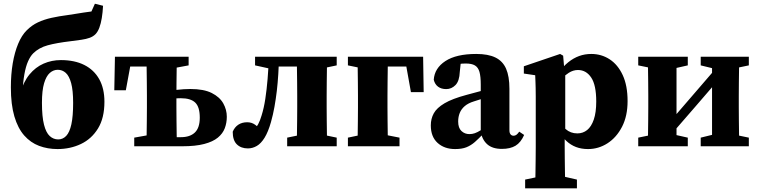

<svg xmlns="http://www.w3.org/2000/svg" viewBox="-20 -790 4094 1037"><path d="M290.5 15.1Q237 15.1 191.1 -2.2Q145.1 -19.5 110.8 -58.3Q76.5 -97.2 57.6 -161.3Q38.7 -225.4 38.7 -318Q38.7 -388.4 48.8 -448.1Q59 -507.7 78.1 -553.6Q97.2 -599.4 124.2 -626.1Q152 -653.9 185 -669.3Q217.9 -684.7 258 -693.6Q298.1 -702.5 346.2 -708.7Q366.2 -711.7 388.2 -715.2Q410.2 -718.7 432.1 -722.2Q454.1 -725.7 473.8 -728L492.6 -769.9L536.6 -758.8Q534.7 -722.8 529.8 -692.8Q525 -662.9 516.5 -640.3Q508 -617.8 495.2 -604.9Q482.6 -592.4 464 -585.7Q445.4 -579 420.1 -575.3Q394.9 -571.7 361.2 -567.4Q285.4 -558.4 237.7 -545.4Q190.1 -532.3 159.4 -501.9Q143.8 -486.4 131.5 -458.7Q119.2 -431.1 111.6 -388.4Q104 -345.8 101.2 -284.4L89.5 -286.1Q106.6 -348.2 139.2 -387.8Q171.9 -427.4 215.5 -446.4Q259 -465.5 308.9 -465.5Q382.7 -465.5 435.2 -439.1Q487.7 -412.7 515.9 -362.4Q544 -312.2 544 -240.4Q544 -152.6 509.3 -96.1Q474.6 -39.6 417.1 -12.3Q359.5 15.1 290.5 15.1ZM294.3 -37Q319.5 -37 337.7 -56.1Q355.9 -75.3 365.5 -118.7Q375 -162.2 375 -234.1Q375 -301.8 364.4 -340.7Q353.8 -379.6 335.2 -396.4Q316.7 -413.1 291.9 -413.1Q268.3 -413.1 248.9 -396Q229.6 -378.9 218.1 -340.2Q206.6 -301.4 206.6 -234.7Q206.6 -159.6 217.7 -116.4Q228.8 -73.2 248.7 -55.1Q268.6 -37 294.3 -37Z M853.6 0V-49.1H957.1Q1006.2 -49.1 1032.6 -74.4Q1059 -99.7 1059 -154.5Q1059 -212.3 1034.5 -235.9Q1010 -259.5 956.5 -259.5Q930.1 -259.5 904.2 -256.7Q878.3 -253.9 853.3 -247.9V-289.7Q889.4 -299.5 931.7 -304.4Q974 -309.3 1008.2 -309.3Q1080.7 -309.3 1123.8 -287.6Q1166.8 -265.8 1185.9 -231.6Q1205 -197.4 1205 -159.5Q1205 -126.4 1194.1 -97.5Q1183.1 -68.5 1156.5 -46.6Q1129.9 -24.7 1083 -12.4Q1036.1 0 964.4 0ZM770.5 0Q771.5 -23 772 -60.4Q772.5 -97.7 773 -138.2Q773.5 -178.7 773.5 -210V-273.5Q773.5 -304.8 773 -345.3Q772.5 -385.8 772 -423.6Q771.5 -461.5 770.5 -483.5H935.8Q934.8 -461.5 934.3 -423.6Q933.8 -385.8 933.3 -345.3Q932.8 -304.8 932.8 -273.5V-210Q932.8 -178.7 933.3 -138.2Q933.8 -97.7 934.3 -60.4Q934.8 -23 935.8 0ZM597.3 -302.4 600.8 -483.5H853.3V-430.6H631.8L693 -483.5L659.6 -302.4ZM705 0V-46.6L816.7 -66.6H853.3V0ZM853.3 -416.9V-483.5H998.8V-436.9L891.4 -416.9Z M1318.8 11.6Q1282 11.6 1259.5 -10.1Q1236.9 -31.7 1236.9 -78.5Q1247 -103 1267 -116.4Q1287 -129.7 1315.1 -129.7Q1339.4 -129.7 1357.8 -116.4Q1376.2 -103.1 1392.1 -82.1V-69.5H1350V-84.9Q1364.1 -100.4 1374.5 -119.5Q1384.8 -138.6 1392.8 -166.2Q1405.3 -205.8 1412.9 -255.7Q1420.5 -305.7 1425.3 -363.5Q1430.1 -421.4 1432.3 -483.5H1486.8Q1485.8 -435.5 1483 -389.1Q1480.2 -342.8 1475.1 -299Q1469.9 -255.2 1462.4 -213.1Q1454.9 -171 1443.5 -130.5Q1428.5 -77.8 1409.2 -46.4Q1390 -15.1 1367.1 -1.8Q1344.2 11.6 1318.8 11.6ZM1357.6 -436.9V-483.5H1467.8V-416.9H1448.5ZM1461.5 -430.6V-483.5H1664.8V-430.6ZM1531 0V-46.6L1628.5 -66.6H1703.2L1798.6 -46.6V0ZM1582.3 0Q1583.3 -23 1583.8 -60.4Q1584.3 -97.7 1584.8 -138.2Q1585.3 -178.7 1585.3 -210V-273.5Q1585.3 -304.8 1584.8 -345.3Q1584.3 -385.8 1583.8 -423.6Q1583.3 -461.5 1582.3 -483.5H1747.3Q1746.3 -461.5 1745.8 -423.6Q1745.3 -385.8 1744.8 -345.3Q1744.3 -304.8 1744.3 -273.5V-210Q1744.3 -178.7 1744.8 -138.2Q1745.3 -97.7 1745.8 -60.4Q1746.3 -23 1747.3 0ZM1664.8 -416.9V-483.5H1798.6V-436.9L1703.2 -416.9Z M1910.4 0Q1911.4 -23.1 1911.9 -60.2Q1912.4 -97.4 1912.9 -138Q1913.4 -178.7 1913.4 -210V-273.5Q1913.4 -304.8 1912.9 -345.4Q1912.4 -386.1 1911.9 -423.8Q1911.4 -461.4 1910.4 -483.5H2075.8Q2074.8 -461.4 2074.3 -423.8Q2073.8 -386.1 2073.3 -345.4Q2072.8 -304.8 2072.8 -273.5V-210Q2072.8 -178.7 2073.3 -138Q2073.8 -97.4 2074.3 -60.2Q2074.8 -23.1 2075.8 0ZM1993 -430.6V-483.5H2265.3L2268.3 -292.4H2199.4L2165.2 -483.5L2233.9 -430.6ZM1859.1 0V-46.6L1954.9 -66.6H2036.6L2137.8 -46.6V0ZM1859.1 -436.9V-483.5H1993V-416.9H1956.6Z M2438 15.1Q2380.2 15.1 2343.5 -18.1Q2306.8 -51.4 2306.8 -112.7Q2306.8 -148.8 2322.9 -178Q2338.9 -207.2 2380.9 -232.1Q2423 -257 2500.5 -277.7Q2527.2 -285 2553.9 -292.1Q2580.6 -299.3 2606.8 -306.4Q2633 -313.6 2659.7 -320.6V-280.3Q2627.1 -270.3 2595.9 -260.4Q2564.7 -250.5 2539.4 -242.3Q2509.3 -233.2 2490.4 -217.2Q2471.6 -201.1 2463.1 -180Q2454.6 -159 2454.6 -133.8Q2454.6 -99 2472.3 -82.4Q2490 -65.7 2515.5 -65.7Q2530.4 -65.7 2544.4 -70.5Q2558.5 -75.3 2576.9 -86.9Q2595.2 -98.5 2621.8 -118.6L2632.2 -67.2H2590.2Q2565.8 -41.5 2544.8 -23Q2523.8 -4.6 2499.2 5.3Q2474.7 15.1 2438 15.1ZM2690.6 14.2Q2639.4 14.2 2611.2 -11.1Q2583 -36.5 2576.6 -80.4V-84.7V-332.3Q2576.6 -377.1 2569.6 -401.7Q2562.6 -426.2 2545.1 -436.6Q2527.7 -447 2495.4 -447Q2477 -447 2456 -444.2Q2435.1 -441.4 2401.8 -432.5L2470.7 -471.6L2463.4 -402.2Q2461.4 -352.2 2440 -330.5Q2418.7 -308.8 2390.2 -308.8Q2363.5 -308.8 2346.2 -321.6Q2328.9 -334.4 2322.7 -359Q2326.8 -421.7 2385.6 -460.2Q2444.5 -498.6 2552.4 -498.6Q2616.7 -498.6 2656 -479.3Q2695.3 -460.1 2713.4 -418.9Q2731.4 -377.7 2731.4 -310.5V-86.1Q2731.4 -71.8 2737.5 -64.3Q2743.6 -56.9 2754 -56.9Q2762 -56.9 2768.9 -61.8Q2775.8 -66.7 2784.5 -78.9L2810.9 -61.1Q2792.9 -20.1 2764.3 -2.9Q2735.7 14.2 2690.6 14.2Z M2816.3 227.3V179.9L2912.1 159.9H3009L3096 179.9V227.3ZM2870.6 227.3Q2871.6 182.8 2872.1 143.5Q2872.6 104.3 2873.1 69.5Q2873.6 34.7 2873.6 2.5V-267.9Q2873.6 -295.9 2873.1 -313.9Q2872.6 -332 2872.1 -347.8Q2871.6 -363.7 2870.6 -383.7L2809.3 -392.7V-432L3005.2 -498.6L3021.6 -489.3L3028.2 -411.4L3032.9 -396.4V-82.2L3029.9 -69.9V2.2Q3029.9 34.1 3030.4 69Q3030.9 104 3031.4 143.4Q3031.9 182.8 3032.9 227.3ZM3155.8 15.1Q3120.3 15.1 3091.3 4.1Q3062.4 -6.8 3038.8 -28.9Q3015.3 -51 2994.9 -85.1H2969.2L2978.2 -157.2Q3009.1 -116 3035.2 -92.8Q3061.3 -69.5 3098.3 -69.5Q3128.5 -69.5 3151.2 -87.7Q3173.9 -105.9 3187.1 -144.3Q3200.3 -182.6 3200.3 -241.6Q3200.3 -330.5 3173.1 -371.2Q3145.9 -411.9 3101.5 -411.9Q3075.4 -411.9 3051.6 -396.5Q3027.7 -381 3007.7 -360.6Q2987.7 -340.2 2970.8 -322.9L2961.8 -397.1H2996.3Q3021.9 -431.8 3049.5 -454Q3077.2 -476.2 3107.9 -487.4Q3138.7 -498.6 3173.6 -498.6Q3228.4 -498.6 3272.8 -469.7Q3317.2 -440.7 3343.4 -384.2Q3369.6 -327.6 3369.6 -244Q3369.6 -163.4 3339.8 -105.5Q3309.9 -47.6 3261.3 -16.2Q3212.7 15.1 3155.8 15.1Z M3427.1 0V-46.6L3524.1 -66.6H3605.8L3694.8 -46.6V0ZM3764.6 0V-46.6L3846.1 -66.6H3928.2L4024.5 -46.6V0ZM3478.4 0Q3479.4 -23 3479.9 -60.4Q3480.4 -97.7 3480.9 -138.2Q3481.4 -178.7 3481.4 -210V-273.5Q3481.4 -304.8 3480.9 -345.3Q3480.4 -385.8 3479.9 -423.6Q3479.4 -461.5 3478.4 -483.5H3633.9V0ZM3589.3 -45.5 3541.4 -92.4H3563.6L3714.2 -267L3864.1 -440.9L3907.1 -392.2H3889.1L3739.4 -218.5ZM3825.8 0V-483.5H3973.2Q3972.2 -461.5 3971.7 -423.6Q3971.2 -385.8 3970.7 -345.3Q3970.2 -304.8 3970.2 -273.5V-210Q3970.2 -178.7 3970.7 -138.2Q3971.2 -97.7 3971.7 -60.4Q3972.2 -23 3973.2 0ZM3427.1 -436.9V-483.5H3694.8V-436.9L3606.4 -416.9H3524.6ZM3764.6 -436.9V-483.5H4024.5V-436.9L3928.7 -416.9H3846.7Z"/></svg>

Font: Source Serif 4 Variable
Style: Regular
Weight: 400
Designer: Frank Grießhammer
Foundry: Adobe
Version: Version 4.005;hotconv 1.1.0;makeotfexe 2.6.0